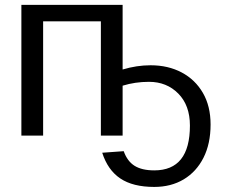

<svg xmlns="http://www.w3.org/2000/svg" viewBox="-20 -548 910 776"><path d="M475.6 -528.3V-267.1Q532.7 -284.2 588.4 -284.2Q659.7 -284.2 714.4 -255.1Q769 -226.1 800 -172.6Q831.1 -119.1 831.1 -44.9Q831.1 32.7 802.5 89.4Q773.9 146 722.7 176.8Q671.4 207.5 603.5 207.5Q517.1 207.5 466.3 173.3Q415.5 139.2 393.1 69.3L480 63Q494.6 104 524.2 122.3Q553.7 140.6 603.5 140.6Q747.6 140.6 747.6 -40.5Q747.6 -122.1 700.7 -169.7Q653.8 -217.3 582 -217.3Q526.4 -217.3 475.6 -201.7V0H387.7V-461.9H154.3V0H66.4V-528.3Z"/></svg>

Font: Arimo
Style: Regular
Weight: 400
Designer: Steve Matteson
Foundry: Monotype Imaging Inc.
Version: Version 1.33